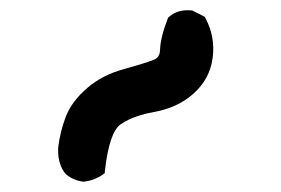

<svg xmlns="http://www.w3.org/2000/svg" viewBox="-20 -854 540 369"><path d="M139.6 -504.9Q121.1 -507.3 106.9 -519L106.4 -519.5L105.5 -520.5Q100.1 -527.3 96.9 -535.2Q93.8 -543 92.5 -551.8Q91.3 -560.5 91.8 -570.3Q93.8 -586.9 97.7 -602.1Q101.6 -617.2 106.9 -630.9Q118.7 -660.2 147.9 -685.1Q176.8 -710 218.3 -721.2Q256.8 -731.9 274.9 -738.8Q287.1 -743.2 287.6 -757.8Q288.1 -781.2 302.2 -817.9L303.2 -820.3L305.2 -821.8Q321.8 -836.4 347.7 -834H349.6L351.1 -833L370.6 -823.2L373.5 -821.8L375 -818.8Q394 -783.2 388.7 -742.7Q383.3 -702.1 352.1 -674.3Q321.8 -647 275.9 -638.7Q261.7 -636.2 249.8 -632.6Q237.8 -628.9 228.3 -624.5Q218.8 -620.1 211.4 -614.7Q189.9 -599.1 181.6 -525.4L181.2 -521L177.7 -518.6Q161.6 -507.3 141.6 -504.9H140.6Z"/></svg>

Font: NaikaiFont
Style: Bold
Weight: 700
Version: Version 1.89